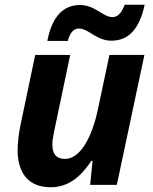

<svg xmlns="http://www.w3.org/2000/svg" viewBox="-20 -777 644 807"><path d="M54 -147C54 -51 98 10 193 10C269 10 321 -36 364 -101H369L359 0H471L587 -546H440L392 -320C368 -204 319 -109 253 -109C218 -109 200 -129 200 -169C200 -184 203 -204 208 -227L275 -546H128L66 -251C58 -212 54 -171 54 -147ZM179 -605H265C274 -640 290 -657 311 -657C354 -657 384 -606 448 -606C517 -606 565 -650 588 -757H504C491 -722 474 -705 453 -705C412 -705 380 -756 316 -756C248 -756 199 -710 179 -605Z"/></svg>

Font: BC Sans
Style: Bold Italic
Weight: 700
Italic angle: -12°
Designer: Monotype Design Team
Province of B.C.
Foundry: Monotype Imaging Inc.
Version: Version 2.000;GOOG;noto-source:20170915:90ef993387c0